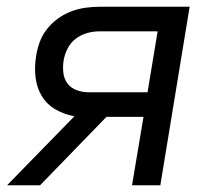

<svg xmlns="http://www.w3.org/2000/svg" viewBox="-20 -550 640 570"><path d="M1 0 201 -205Q171 -210 145 -225Q119 -240 104 -265Q89 -290 85.5 -320.5Q82 -351 87 -382Q90 -403 97.5 -424Q105 -445 119 -463Q133 -481 151.5 -494.5Q170 -508 191 -516Q212 -524 233.5 -527Q255 -530 276 -530H543L456 0H372L406 -203H296L99 0ZM244 -276H418L448 -457H276Q257 -457 239 -452Q221 -447 205.5 -435.5Q190 -424 181 -406.5Q172 -389 169 -371Q166 -353 168 -334.5Q170 -316 180.5 -302Q191 -288 208.5 -282Q226 -276 244 -276Z"/></svg>

Font: Iosevka Curly Extended Oblique
Style: Regular
Weight: 400
Width: 7
Italic angle: -9°
Monospace: yes
Designer: Belleve Invis
Foundry: Belleve Invis
Version: Version 11.1.0; ttfautohint (v1.8.3)